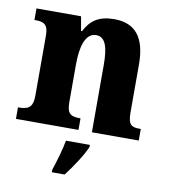

<svg xmlns="http://www.w3.org/2000/svg" viewBox="-85 -622 804 916"><g transform="rotate(10 316.5 -164.5)"><path d="M15 0H318V-56H314C273 -56 252 -65 252 -121V-306C252 -387 269 -460 323 -460C369 -460 383 -410 383 -325V0H610V-56H606C564 -56 548 -65 548 -126V-357C548 -492 494 -550 395 -550C321 -550 281 -522 253 -467H248L236 -536H20V-480H24C65 -480 87 -471 87 -416V-124C87 -65 61 -56 19 -56H15ZM228 208V221H290C323 178 367 113 384 71V61H268C261 104 241 169 228 208Z"/></g></svg>

Font: Noto Serif Bengali SemiCondensed ExtraBold
Style: Regular
Weight: 800
Width: 4
Designer: Juan Bruce, Universal Thirst, Indian Type Foundry and the Monotype Design Team.
Foundry: Monotype Imaging Inc.
Version: Version 2.003